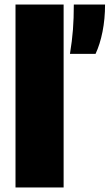

<svg xmlns="http://www.w3.org/2000/svg" viewBox="-20 -828 484 848"><path d="M48.5 0V-808H261V0ZM289 -590Q298.5 -648 302.2 -697.2Q306 -746.5 306 -808H444Q444 -744.5 432.8 -688Q421.5 -631.5 402 -590Z"/></svg>

Font: Encode Sans Condensed Thin Black
Style: Regular
Weight: 900
Version: Version 3.002